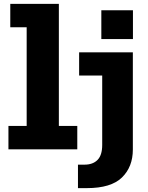

<svg xmlns="http://www.w3.org/2000/svg" viewBox="-20 -770 765 990"><path d="M23.5 0V-120.5H117.5V-629.5H33V-750H283.5V-120.5H378.5V0ZM502.5 -717H665.5V-568.5H502.5ZM382 200V79H415.5Q459 79 483 54.5Q507 30 507 -22.5V-380.5H388V-500H665V1Q665 90.5 608.8 145.2Q552.5 200 428 200Z"/></svg>

Font: Trispace SemiCondensed
Style: Bold
Weight: 700
Width: 4
Designer: Tyler Finck
Foundry: Etcetera Type Company
Version: Version 1.210; ttfautohint (v1.8.3)